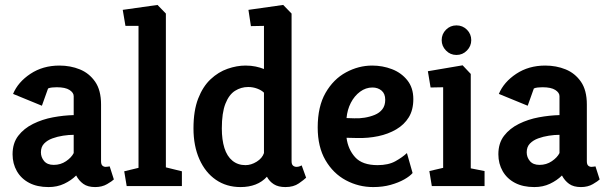

<svg xmlns="http://www.w3.org/2000/svg" viewBox="-20 -755 2472 779"><path d="M177 4Q131 4 98.5 -13Q66 -30 48.5 -60.5Q31 -91 31 -129Q31 -174 54 -204Q77 -234 114.5 -252.5Q152 -271 195 -279Q238 -287 279 -288V-365Q279 -379 262 -390Q245 -401 210 -401Q201 -401 191 -400Q181 -399 175 -396L150 -326L33 -374Q53 -422 103.5 -455.5Q154 -489 221 -489Q266 -489 304 -473.5Q342 -458 366 -423.5Q390 -389 390 -331V-101Q390 -88 395.5 -83Q401 -78 409 -78Q414 -78 419 -79Q424 -80 425 -80L442 -27Q435 -20 414.5 -8Q394 4 366 4Q336 4 318 -9Q300 -22 289 -43Q269 -23 240.5 -9.5Q212 4 177 4ZM198 -86Q226 -86 248 -101Q270 -116 279 -134V-208Q259 -208 236 -204.5Q213 -201 192.5 -193.5Q172 -186 159 -172.5Q146 -159 146 -137Q146 -117 159 -101.5Q172 -86 198 -86Z M494 0 484 -60 542 -74V-650H489L478 -715L619 -735L653 -700V-76L718 -60V0Z M956 4Q899 4 856 -25.5Q813 -55 789 -109Q765 -163 765 -234Q765 -306 784 -355Q803 -404 834.5 -433.5Q866 -463 903.5 -476Q941 -489 976 -489Q999 -489 1017.5 -485Q1036 -481 1051 -475V-650L998 -649L988 -715L1129 -735L1163 -700V-101Q1163 -88 1169 -83Q1175 -78 1183 -78Q1190 -78 1196.5 -80.5Q1203 -83 1204 -84L1222 -34Q1214 -26 1192.5 -11Q1171 4 1138 4Q1109 4 1091 -7.5Q1073 -19 1063 -38Q1044 -17 1017 -6.5Q990 4 956 4ZM976 -85Q999 -85 1021.5 -99Q1044 -113 1051 -134V-379Q1041 -389 1023.5 -395.5Q1006 -402 987 -402Q958 -402 933.5 -386.5Q909 -371 894.5 -334Q880 -297 880 -234Q880 -188 890.5 -154.5Q901 -121 923 -103Q945 -85 976 -85Z M1494 4Q1435 4 1383.5 -23.5Q1332 -51 1300.5 -105Q1269 -159 1269 -238Q1269 -323 1301 -378.5Q1333 -434 1384 -461.5Q1435 -489 1490 -489Q1532 -489 1570 -474.5Q1608 -460 1632.5 -429.5Q1657 -399 1657 -353Q1657 -309 1638.5 -279Q1620 -249 1587.5 -230Q1555 -211 1514.5 -202.5Q1474 -194 1430 -195L1386 -196Q1392 -149 1421 -117Q1450 -85 1512 -85Q1556 -85 1584.5 -101Q1613 -117 1631 -134L1654 -53Q1643 -40 1620 -27Q1597 -14 1565 -5Q1533 4 1494 4ZM1386 -276 1417 -275Q1437 -274 1459 -277.5Q1481 -281 1500.5 -289Q1520 -297 1531.5 -312Q1543 -327 1543 -350Q1543 -375 1528 -387.5Q1513 -400 1491 -400Q1464 -400 1441 -383Q1418 -366 1403.5 -338Q1389 -310 1386 -276Z M1732 0 1722 -61 1778 -74V-401L1727 -400L1716 -466L1857 -490L1890 -455V-72L1946 -61V0ZM1832 -532Q1807 -532 1789.5 -550Q1772 -568 1772 -592Q1772 -617 1789.5 -634.5Q1807 -652 1832 -652Q1857 -652 1874.5 -634.5Q1892 -617 1892 -592Q1892 -568 1874.5 -550Q1857 -532 1832 -532Z M2148 4Q2102 4 2069.5 -13Q2037 -30 2019.5 -60.5Q2002 -91 2002 -129Q2002 -174 2025 -204Q2048 -234 2085.5 -252.5Q2123 -271 2166 -279Q2209 -287 2250 -288V-365Q2250 -379 2233 -390Q2216 -401 2181 -401Q2172 -401 2162 -400Q2152 -399 2146 -396L2121 -326L2004 -374Q2024 -422 2074.5 -455.5Q2125 -489 2192 -489Q2237 -489 2275 -473.5Q2313 -458 2337 -423.5Q2361 -389 2361 -331V-101Q2361 -88 2366.5 -83Q2372 -78 2380 -78Q2385 -78 2390 -79Q2395 -80 2396 -80L2413 -27Q2406 -20 2385.5 -8Q2365 4 2337 4Q2307 4 2289 -9Q2271 -22 2260 -43Q2240 -23 2211.5 -9.5Q2183 4 2148 4ZM2169 -86Q2197 -86 2219 -101Q2241 -116 2250 -134V-208Q2230 -208 2207 -204.5Q2184 -201 2163.5 -193.5Q2143 -186 2130 -172.5Q2117 -159 2117 -137Q2117 -117 2130 -101.5Q2143 -86 2169 -86Z"/></svg>

Font: Kreon SemiBold
Style: Regular
Weight: 600
Designer: Julia Petretta
Foundry: Julia Petretta and Eli Heuer
Version: Version 2.002